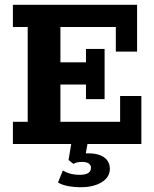

<svg xmlns="http://www.w3.org/2000/svg" viewBox="-20 -603 643 804"><path d="M34 0V-93H96V-490H34V-583H554V-387H465V-490H233V-342H340V-398H418V-188H340V-249H233V-93H483V-201H572V0ZM318 181Q290 181 264 176Q238 171 223 161L243 111Q254 118 272 123.5Q290 129 315 129Q361 129 361 99Q361 89 352 82Q343 75 323 75Q314 75 305.5 76.5Q297 78 287 83L267 67L280 -10H348L336 58L304 48Q315 43 326.5 41Q338 39 349 39Q392 39 416 56Q440 73 440 104Q440 139 406 160Q372 181 318 181Z"/></svg>

Font: Rokkitt SemiBold
Style: Bold
Weight: 700
Version: Version 3.103